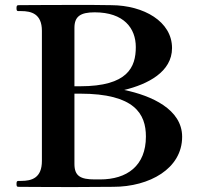

<svg xmlns="http://www.w3.org/2000/svg" viewBox="-20 -758 800 779"><path d="M54 0C54 0 159 1 273 1C331 1 390 0 439 0C587 0 719 -74 719 -203C719 -315 594 -370 484 -393C579 -416 678 -466 678 -563C678 -671 563 -736 433 -737C390 -738 333 -738 277 -738C164 -738 54 -737 54 -737C48 -737 47 -732 47 -725C47 -717 48 -713 54 -713H66C107 -713 150 -702 150 -633V-105C150 -36 109 -24 66 -24H54C48 -24 47 -19 47 -12C47 -4 48 0 54 0ZM282 -645C282 -691 306 -708 364 -708C483 -708 531 -643 531 -567C531 -486 499 -408 305 -408H282ZM365 -30C306 -30 282 -44 282 -93V-378H305C526 -378 572 -296 572 -204C572 -85 495 -30 386 -30Z"/></svg>

Font: Shippori Mincho OTF
Style: Bold
Weight: 800
Designer: FONTDASU
Foundry: FONTDASU / Google Inc. / but / Adobe
Version: Version 3.300;hotconv 1.0.109;makeotfexe 2.5.65596